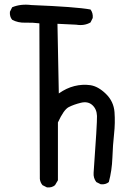

<svg xmlns="http://www.w3.org/2000/svg" viewBox="-20 -816 540 840"><path d="M185.5 3.9 166 -5.9Q156.2 -17.6 154.3 -33.2L152.3 -713.9Q123 -717.8 90.8 -716.8Q58.6 -715.8 33.2 -729.5Q21.5 -743.2 23.4 -764.6L33.2 -784.2Q70.3 -799.8 117.2 -793.9Q313.5 -786.1 376 -774.4Q387.7 -758.8 385.7 -737.3L376 -717.8Q348.6 -702.1 313.5 -708L231.4 -711.9L237.3 -407.2Q270.5 -430.7 305.7 -439.5Q340.8 -448.2 375 -443.4Q409.2 -438.5 443.4 -405.3Q477.5 -372.1 481 -325.2Q484.4 -278.3 479 -229.5Q473.6 -180.7 471.7 -125.5Q469.7 -70.3 456.1 -19.5Q442.4 -7.8 420.9 -9.8L401.4 -19.5Q387.7 -37.1 389.6 -60.5Q405.3 -278.3 404.3 -308.6Q403.3 -338.9 383.8 -356.4Q364.3 -374 333 -366.2Q301.8 -358.4 280.3 -347.2Q258.8 -335.9 233.4 -280.3V-27.3L220.7 -5.9Q207 5.9 185.5 3.9Z"/></svg>

Font: JasonHandwriting1
Style: Regular
Weight: 400
Version: Version 1.48.20